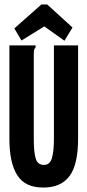

<svg xmlns="http://www.w3.org/2000/svg" viewBox="-20 -826 390 858"><path d="M175 12Q93 13 57.5 -42.5Q22 -98 22 -205V-623H139V-614Q133 -608 132 -601Q131 -594 131 -577V-204Q131 -144 140 -116.5Q149 -89 176 -89Q203 -89 212 -119.5Q221 -150 221 -207V-623H329V-208Q329 -90 290.5 -39Q252 12 175 12ZM76 -645 44 -699 165 -806H191L304 -703L268 -644L178 -708Z"/></svg>

Font: Inconsolata ExtraCondensed Black
Style: Regular
Weight: 900
Width: 2
Monospace: yes
Designer: Raph Levien, Cyreal, Brenton Simpson
Foundry: Raph Levien, Cyreal, Google
Version: Version 3.001; ttfautohint (v1.8.2.53-6de2)